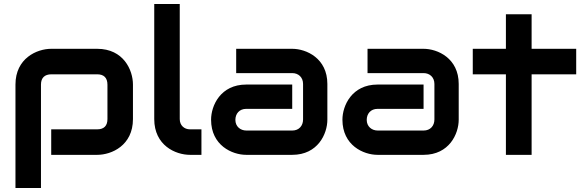

<svg xmlns="http://www.w3.org/2000/svg" viewBox="-20 -771 2913 956"><path d="M642 -350C642 -422 595 -528 464 -528H235C164 -528 57 -481 57 -350V165H184V-350C184 -383 202 -401 236 -401H464C497 -401 515 -384 515 -349V-178C515 -145 498 -127 464 -127H235V0H464C536 0 642 -47 642 -178Z M983 -127H926C897 -127 875 -147 875 -178V-751H748V-178C748 -47 854 0 926 0H983Z M1610 -353C1610 -481 1505 -528 1435 -528H1156V-407H1435C1466 -407 1489 -386 1489 -353V-176C1489 -145 1469 -121 1435 -121H1207C1177 -121 1152 -141 1152 -174C1152 -205 1172 -229 1206 -229H1435V-350H1206C1078 -350 1031 -245 1031 -175C1031 -47 1136 0 1206 0H1435C1563 0 1610 -105 1610 -175Z M2264 -353C2264 -481 2159 -528 2089 -528H1810V-407H2089C2120 -407 2143 -386 2143 -353V-176C2143 -145 2123 -121 2089 -121H1861C1831 -121 1806 -141 1806 -174C1806 -205 1826 -229 1860 -229H2089V-350H1860C1732 -350 1685 -245 1685 -175C1685 -47 1790 0 1860 0H2089C2217 0 2264 -105 2264 -175Z M2849 -528H2627V-700H2499V-528H2334V-401H2499V0H2627V-401H2849Z"/></svg>

Font: Audiowide
Style: Regular
Weight: 400
Designer: Astigmatic (AOETI)
Foundry: Astigmatic (AOETI)
Version: Version 1.002